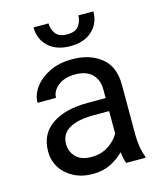

<svg xmlns="http://www.w3.org/2000/svg" viewBox="-111 -812 766 905"><g transform="rotate(-15 272.0 -360.0)"><path d="M395 0Q390.6 -9.8 387.5 -24.7Q384.3 -39.6 382.3 -55.7Q356.9 -28.8 318.8 -9.5Q280.8 9.8 231.9 9.8Q178.2 9.8 137.9 -11.2Q97.7 -32.2 75.4 -67.6Q53.2 -103 53.2 -147Q53.2 -231.9 117.7 -276.1Q182.1 -320.3 291 -320.3H380.4V-362.3Q380.4 -409.2 352.3 -437.3Q324.2 -465.3 269 -465.3Q217.8 -465.3 186.3 -440.2Q154.8 -415 154.8 -381.8H64.5Q64.5 -419.9 90.3 -455.8Q116.2 -491.7 163.3 -514.9Q210.4 -538.1 274.4 -538.1Q360.4 -538.1 415.5 -494.1Q470.7 -450.2 470.7 -361.3V-115.2Q470.7 -88.9 475.3 -59.1Q480 -29.3 489.3 -7.8V0ZM245.1 -69.3Q293.9 -69.3 329.8 -93.8Q365.7 -118.2 380.4 -147.9V-256.8H305.7Q228 -256.8 186 -232.7Q144 -208.5 144 -159.2Q144 -121.6 169.4 -95.5Q194.8 -69.3 245.1 -69.3ZM356.9 -730H430.2Q430.2 -672.4 391.1 -636Q352.1 -599.6 284.7 -599.6Q216.8 -599.6 177.5 -636Q138.2 -672.4 138.2 -730H211.4Q211.4 -701.2 228 -679.2Q244.6 -657.2 284.7 -657.2Q323.7 -657.2 340.3 -679.2Q356.9 -701.2 356.9 -730Z"/></g></svg>

Font: Vazirmatn FD
Style: Regular
Weight: 400
Designer: Saber Rastikerdar
Foundry: Saber Rastikerdar
Version: Version 33.001